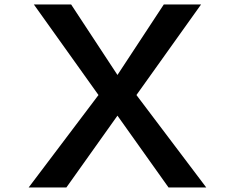

<svg xmlns="http://www.w3.org/2000/svg" viewBox="-20 -805 1040 850"><path d="M129.9 -785.2H294.9L500 -473.1L705.1 -785.2H870.1L584 -384.3L893.1 24.9H726.1L500 -293L273.9 24.9H106.9L416 -384.3Z"/></svg>

Font: BIZ UDPGothic
Style: Bold
Weight: 700
Designer: TypeBank Co., Ltd.
Foundry: Morisawa Inc.
Version: Version 1.051